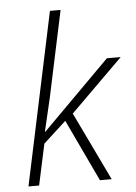

<svg xmlns="http://www.w3.org/2000/svg" viewBox="-54 -802 598 843"><g transform="rotate(-5 245.0 -380.0)"><path d="M429.2 -530.8H490.2L258.8 -301.8L403.8 0H352.1L223.1 -272.9L123 -181.2L84 0H37.1L198.2 -759.8H245.1L164.1 -378.9L129.9 -232.9H131.8Z"/></g></svg>

Font: Open Sans Hebrew Light
Style: Italic
Weight: 300
Italic angle: -12°
Foundry: Ascender Corporation, Yanek Iontef
Version: Version 2.001;PS 002.001;hotconv 1.0.70;makeotf.lib2.5.58329